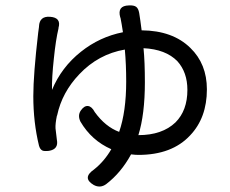

<svg xmlns="http://www.w3.org/2000/svg" viewBox="-20 -627 849 709"><path d="M326 56Q282 30 327 -1Q365 -31 391 -76Q318 -108 277 -178Q266 -201 278.5 -219Q291 -237 305 -235.5Q319 -234 330 -213Q369 -159 420 -140Q446 -215 446 -326Q446 -389 441 -444Q343 -427 273 -353Q209 -286 191 -201L190 -199Q184 -170 185 -153Q186 -143 190 -111Q197 -76 161 -70Q144 -68 137 -71Q128 -75 124 -89Q103 -175 103 -272Q103 -352 121 -506Q123 -522 124 -528Q124 -529 124 -530Q126 -568 165 -565Q207 -562 196 -524Q196 -523 196 -522Q186 -480 179 -412Q171 -339 172 -295Q207 -379 279 -436Q348 -491 434 -508Q429 -541 425 -561Q425 -562 424 -563Q412 -606 456 -607Q474 -608 482.5 -602Q491 -596 494 -579Q498 -555 503 -515Q618 -514 683 -450Q744 -391 744 -297Q744 -192 682 -127Q615 -55 491 -55Q480 -55 464 -57Q427 11 372 53Q350 69 326 56ZM491 -128Q579 -128 628 -175Q672 -219 672 -295Q672 -360 635 -401Q592 -445 510 -449Q515 -399 515 -323Q515 -205 491 -128Z"/></svg>

Font: GenSenRounded TW R
Style: Regular
Weight: 400
Version: Version 1.501;PS 1;hotconv 16.6.51;makeotf.lib2.5.65220